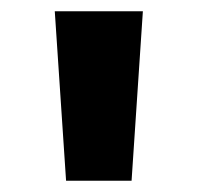

<svg xmlns="http://www.w3.org/2000/svg" viewBox="-20 -790 350 340"><path d="M97 -470 77 -770H233L213 -470Z"/></svg>

Font: M PLUS 1 Thin
Style: Bold
Weight: 700
Version: Version 1.001